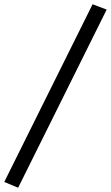

<svg xmlns="http://www.w3.org/2000/svg" viewBox="-74 -741 520 900"><path d="M360 -721 426 -696 11 139 -54 112Z"/></svg>

Font: PT Serif Caption
Style: Semibold
Weight: 600
Designer: A.Korolkova, O.Umpeleva, V.Yefimov
Foundry: ParaType Ltd
Version: Version 1.00;May 2, 2020;FontCreator 12.0.0.2544 64-bit